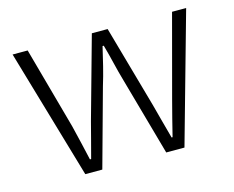

<svg xmlns="http://www.w3.org/2000/svg" viewBox="-81 -649 928 763"><g transform="rotate(-15 383.5 -267.0)"><path d="M182 0 26 -534H88L181 -197Q190 -159 198.5 -124Q207 -89 215 -52H220Q230 -89 239 -124Q248 -159 258 -197L352 -534H417L512 -197Q522 -159 531.5 -124Q541 -89 551 -52H555Q564 -89 573 -124Q582 -159 592 -197L682 -534H740L590 0H515L425 -321Q414 -359 405 -397Q396 -435 385 -474H380Q371 -435 361.5 -396.5Q352 -358 340 -319L252 0Z"/></g></svg>

Font: Noto Sans HK Thin Light
Style: Regular
Weight: 300
Version: Version 2.004-H2;hotconv 1.0.118;makeotfexe 2.5.65603